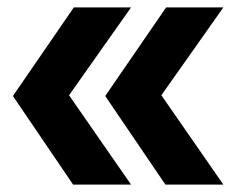

<svg xmlns="http://www.w3.org/2000/svg" viewBox="-20 -540 640 520"><path d="M428 -40 265 -280 430 -520H585L417 -282L585 -40ZM178 -40 15 -280 180 -520H335L167 -282L335 -40Z"/></svg>

Font: JetBrains Mono NL ExtraBold
Style: Regular
Weight: 800
Designer: Philipp Nurullin, Konstantin Bulenkov
Foundry: JetBrains
Version: Version 2.304; ttfautohint (v1.8.4.7-5d5b)